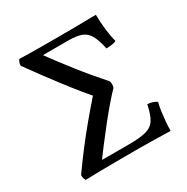

<svg xmlns="http://www.w3.org/2000/svg" viewBox="-157 -811 921 948"><g transform="rotate(-30 303.5 -337.5)"><path d="M64 3Q60 -4 57.5 -11.5Q55 -19 56 -29Q97 -87 136 -138Q175 -189 217.5 -240Q260 -291 311 -349L331 -307Q298 -344 265 -384.5Q232 -425 199 -468Q166 -511 133 -555.5Q100 -600 68 -645Q67 -655 70.5 -664Q74 -673 79 -678Q114 -677 145.5 -676.5Q177 -676 207.5 -676Q238 -676 271 -676Q296 -676 331 -676Q366 -676 402.5 -676.5Q439 -677 469.5 -677.5Q500 -678 515 -678Q515 -638 520 -594Q525 -550 534 -518Q524 -512 507 -510Q490 -508 477 -508Q466 -562 449.5 -589.5Q433 -617 405.5 -626.5Q378 -636 334 -636H175L179 -650Q206 -612 234.5 -574.5Q263 -537 292 -500Q321 -463 351 -427.5Q381 -392 411 -358Q413 -349 413 -339.5Q413 -330 409 -321Q389 -301 358 -265Q327 -229 292 -185Q257 -141 224 -97.5Q191 -54 167 -19L162 -42H337Q398 -42 433 -51Q468 -60 485.5 -87Q503 -114 514 -169Q547 -166 566 -152Q560 -130 556.5 -104Q553 -78 550.5 -50.5Q548 -23 548 3Q499 2 457 1Q415 0 374 0Q333 0 287 0Q218 0 156.5 1Q95 2 64 3Z"/></g></svg>

Font: Vollkorn
Style: Regular
Weight: 400
Designer: Friedrich Althausen
Foundry: Friedrich Althausen
Version: Version 4.104